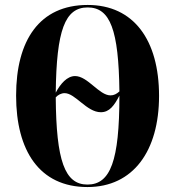

<svg xmlns="http://www.w3.org/2000/svg" viewBox="-20 -745 707 775"><path d="M333 10C518 10 622 -136 622 -358C622 -583 520 -725 334 -725C139 -725 45 -582 45 -359C45 -137 139 10 333 10ZM426 -360C380 -360 334 -438 283 -438C251 -438 224 -407 205 -371C208 -623 242 -715 334 -715C425 -715 459 -624 462 -376C451 -366 440 -360 426 -360ZM333 0C241 0 207 -97 205 -352C214 -362 227 -369 241 -369C284 -369 330 -292 387 -292C422 -292 441 -319 462 -359C462 -96 426 0 333 0Z"/></svg>

Font: Noto Serif Display Condensed Extra
Style: Regular
Weight: 800
Width: 3
Designer: Monotype Design Team
Foundry: Monotype Imaging Inc.
Version: Version 1.900